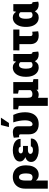

<svg xmlns="http://www.w3.org/2000/svg" viewBox="1498 -2328 1033 4068"><g transform="rotate(-90 2014.0 -293.5)"><path d="M51.8 203.1V-281.7Q51.8 -356 81.5 -413.8Q111.3 -471.7 167 -504.9Q222.7 -538.1 299.8 -538.1Q378.9 -538.1 433.6 -503.7Q488.3 -469.2 516.8 -407.5Q545.4 -345.7 545.4 -263.2V-252.9Q545.4 -173.8 521.5 -114.5Q497.6 -55.2 452.9 -22.5Q408.2 10.3 345.2 10.3Q303.7 10.3 274.2 -4.9Q244.6 -20 223.1 -48.3V203.1ZM290.5 -120.1Q338.4 -120.1 356.2 -155Q374 -189.9 374 -252.9V-263.2Q374 -307.6 365.7 -339.8Q357.4 -372.1 340.3 -389.6Q323.2 -407.2 295.9 -407.2Q271 -407.2 254.9 -391.8Q238.8 -376.5 231 -345.5Q223.1 -314.5 223.1 -267.6V-152.3Q233.4 -136.2 251 -128.2Q268.6 -120.1 290.5 -120.1Z M869.1 10.3Q797.9 10.3 740.7 -9.3Q683.6 -28.8 650.4 -64.7Q617.2 -100.6 617.2 -149.9Q617.2 -238.3 718.3 -272.5Q674.8 -290 650.6 -320.3Q626.5 -350.6 626.5 -389.6Q626.5 -435.5 657.7 -468.8Q689 -502 743.4 -520Q797.9 -538.1 867.7 -538.1Q938 -538.1 991.9 -517.8Q1045.9 -497.6 1076.2 -461.4Q1106.4 -425.3 1104.5 -376.5L1103.5 -373.5H937.5Q937.5 -388.2 928 -397.5Q918.5 -406.7 902.6 -411.4Q886.7 -416 867.7 -416Q832 -416 814.9 -401.4Q797.9 -386.7 797.9 -368.2Q797.9 -346.2 817.9 -334Q837.9 -321.8 871.6 -321.8H956.1V-217.8H871.6Q832 -217.8 809.8 -203.1Q787.6 -188.5 787.6 -165.5Q787.6 -143.6 808.3 -127.4Q829.1 -111.3 869.1 -111.3Q903.8 -111.3 924.8 -123.5Q945.8 -135.7 945.8 -156.2H1112.3L1113.3 -153.3Q1115.2 -100.6 1082.5 -64.2Q1049.8 -27.8 993.7 -8.8Q937.5 10.3 869.1 10.3Z M1417.5 10.3Q1316.9 10.3 1259.5 -42.7Q1202.1 -95.7 1202.1 -201.7V-372.6Q1202.1 -390.6 1194.1 -398.2Q1186 -405.8 1167.5 -405.8Q1161.1 -405.8 1154.5 -405Q1147.9 -404.3 1140.1 -403.3L1130.4 -517.6Q1147.5 -524.9 1180.2 -531Q1212.9 -537.1 1245.6 -537.1Q1306.2 -537.1 1339.8 -508.3Q1373.5 -479.5 1373.5 -423.3L1372.6 -189.9Q1372.6 -152.8 1384.3 -136.5Q1396 -120.1 1416 -120.1Q1440.4 -120.1 1459 -139.9Q1477.5 -159.7 1488.3 -195.1Q1499 -230.5 1499 -277.3Q1499 -339.8 1487.5 -402.8Q1476.1 -465.8 1456.1 -528.3H1613.8Q1630.4 -494.6 1643.1 -455.3Q1655.8 -416 1662.8 -371.3Q1669.9 -326.7 1669.9 -277.3Q1669.9 -189.9 1642.3 -125.2Q1614.7 -60.5 1558.8 -25.1Q1502.9 10.3 1417.5 10.3ZM1356.9 -620.1 1398.9 -790H1555.7L1442.4 -620.1Z M1805.7 203.1V-412.1L1731.4 -427.7V-528.3H1805.7H1976.6V-226.1Q1976.6 -165.5 1995.1 -144Q2013.7 -122.6 2053.7 -122.6Q2084 -122.6 2105.2 -133.3Q2126.5 -144 2139.2 -164.6V-412.1L2064.9 -427.7V-528.3H2309.6V-115.7L2371.6 -100.1V0H2148.9L2146.5 -36.6Q2127.4 -13.2 2101.8 -1.5Q2076.2 10.3 2043.5 10.3Q2026.9 10.3 2009.5 6.8Q1992.2 3.4 1976.6 -2.9V203.1Z M2620.1 10.3Q2558.6 10.3 2514.2 -22.5Q2469.7 -55.2 2445.6 -114.5Q2421.4 -173.8 2421.4 -252.9V-263.2Q2421.4 -345.7 2445.3 -407.5Q2469.2 -469.2 2513.7 -503.7Q2558.1 -538.1 2619.1 -538.1Q2662.6 -538.1 2691.7 -519.5Q2720.7 -501 2741.7 -467.3L2753.9 -527.3H2903.8V-183.1Q2903.8 -149.4 2912.6 -135.5Q2921.4 -121.6 2936.5 -121.6Q2939 -121.6 2941.2 -121.8Q2943.4 -122.1 2944.3 -122.6L2956.5 0Q2939.5 5.9 2924.3 8.1Q2909.2 10.3 2894.5 10.3Q2844.7 10.3 2808.1 -10.5Q2771.5 -31.2 2752.4 -71.8Q2730.5 -32.2 2699 -11Q2667.5 10.3 2620.1 10.3ZM2672.4 -120.1Q2692.4 -120.1 2707.3 -127Q2722.2 -133.8 2732.4 -147V-375.5Q2725.6 -386.2 2716.8 -393.3Q2708 -400.4 2697.3 -403.8Q2686.5 -407.2 2674.3 -407.2Q2645.5 -407.2 2627.7 -389.2Q2609.9 -371.1 2601.8 -338.9Q2593.8 -306.6 2593.8 -263.2V-252.9Q2593.8 -189.5 2611.1 -154.8Q2628.4 -120.1 2672.4 -120.1Z M3295.9 10.3Q3207.5 10.3 3160.2 -35.9Q3112.8 -82 3112.8 -172.9V-398.4H2981L2981.9 -528.3H3422.9V-398.4H3284.2V-172.9Q3284.2 -143.6 3294.2 -132.3Q3304.2 -121.1 3329.6 -121.1Q3336.4 -121.1 3343.8 -121.8Q3351.1 -122.6 3359.1 -124Q3367.2 -125.5 3376 -127.4L3385.7 -1Q3366.2 3.9 3343 7.1Q3319.8 10.3 3295.9 10.3Z M3677.2 10.3Q3615.7 10.3 3571.3 -22.5Q3526.9 -55.2 3502.7 -114.5Q3478.5 -173.8 3478.5 -252.9V-263.2Q3478.5 -345.7 3502.4 -407.5Q3526.4 -469.2 3570.8 -503.7Q3615.2 -538.1 3676.3 -538.1Q3719.7 -538.1 3748.8 -519.5Q3777.8 -501 3798.8 -467.3L3811 -527.3H3960.9V-183.1Q3960.9 -149.4 3969.7 -135.5Q3978.5 -121.6 3993.7 -121.6Q3996.1 -121.6 3998.3 -121.8Q4000.5 -122.1 4001.5 -122.6L4013.7 0Q3996.6 5.9 3981.4 8.1Q3966.3 10.3 3951.7 10.3Q3901.9 10.3 3865.2 -10.5Q3828.6 -31.2 3809.6 -71.8Q3787.6 -32.2 3756.1 -11Q3724.6 10.3 3677.2 10.3ZM3729.5 -120.1Q3749.5 -120.1 3764.4 -127Q3779.3 -133.8 3789.6 -147V-375.5Q3782.7 -386.2 3773.9 -393.3Q3765.1 -400.4 3754.4 -403.8Q3743.7 -407.2 3731.4 -407.2Q3702.6 -407.2 3684.8 -389.2Q3667 -371.1 3658.9 -338.9Q3650.9 -306.6 3650.9 -263.2V-252.9Q3650.9 -189.5 3668.2 -154.8Q3685.5 -120.1 3729.5 -120.1Z"/></g></svg>

Font: Roboto Slab LO Black
Style: Regular
Weight: 900
Designer: Google
Version: Version 2.000